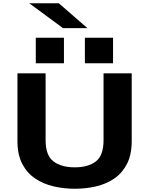

<svg xmlns="http://www.w3.org/2000/svg" viewBox="-20 -1152 915 1183"><path d="M441 11Q373 11 309.8 -3.8Q246.5 -18.5 196.2 -52.5Q146 -86.5 116.8 -143Q87.5 -199.5 87.5 -283V-700H261V-288.5Q261 -194 309.5 -157.5Q358 -121 441 -121Q523.5 -121 570.8 -157.5Q618 -194 618 -288.5V-700H791.5V-283Q791.5 -199.5 762.8 -143Q734 -86.5 684.8 -52.5Q635.5 -18.5 572.5 -3.8Q509.5 11 441 11ZM200.5 -919.5H374V-762H200.5ZM503 -919.5H676.5V-762H503ZM368.5 -978.5 160 -1132H342L519 -978.5Z"/></svg>

Font: Trispace SemiExpanded
Style: Bold
Weight: 700
Width: 6
Designer: Tyler Finck
Foundry: Etcetera Type Company
Version: Version 1.210; ttfautohint (v1.8.3)